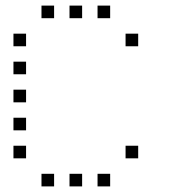

<svg xmlns="http://www.w3.org/2000/svg" viewBox="-20 -693 640 685"><path d="M129 -673Q128 -673 128 -673Q128 -673 128 -672V-629Q128 -628 128 -628Q128 -628 129 -628H172Q173 -628 173 -628Q173 -628 173 -629V-672Q173 -673 173 -673Q173 -673 172 -673ZM229 -673Q228 -673 228 -673Q228 -673 228 -672V-629Q228 -628 228 -628Q228 -628 229 -628H272Q273 -628 273 -628Q273 -628 273 -629V-672Q273 -673 273 -673Q273 -673 272 -673ZM329 -673Q328 -673 328 -673Q328 -673 328 -672V-629Q328 -628 328 -628Q328 -628 329 -628H372Q373 -628 373 -628Q373 -628 373 -629V-672Q373 -673 373 -673Q373 -673 372 -673ZM29 -573Q28 -573 28 -573Q28 -573 28 -572V-529Q28 -528 28 -528Q28 -528 29 -528H72Q73 -528 73 -528Q73 -528 73 -529V-572Q73 -573 73 -573Q73 -573 72 -573ZM429 -573Q428 -573 428 -573Q428 -573 428 -572V-529Q428 -528 428 -528Q428 -528 429 -528H472Q473 -528 473 -528Q473 -528 473 -529V-572Q473 -573 473 -573Q473 -573 472 -573ZM29 -473Q28 -473 28 -473Q28 -473 28 -472V-429Q28 -428 28 -428Q28 -428 29 -428H72Q73 -428 73 -428Q73 -428 73 -429V-472Q73 -473 73 -473Q73 -473 72 -473ZM29 -373Q28 -373 28 -373Q28 -373 28 -372V-329Q28 -328 28 -328Q28 -328 29 -328H72Q73 -328 73 -328Q73 -328 73 -329V-372Q73 -373 73 -373Q73 -373 72 -373ZM29 -273Q28 -273 28 -273Q28 -273 28 -272V-229Q28 -228 28 -228Q28 -228 29 -228H72Q73 -228 73 -228Q73 -228 73 -229V-272Q73 -273 73 -273Q73 -273 72 -273ZM29 -173Q28 -173 28 -173Q28 -173 28 -172V-129Q28 -128 28 -128Q28 -128 29 -128H72Q73 -128 73 -128Q73 -128 73 -129V-172Q73 -173 73 -173Q73 -173 72 -173ZM429 -173Q428 -173 428 -173Q428 -173 428 -172V-129Q428 -128 428 -128Q428 -128 429 -128H472Q473 -128 473 -128Q473 -128 473 -129V-172Q473 -173 473 -173Q473 -173 472 -173ZM129 -73Q128 -73 128 -73Q128 -73 128 -72V-29Q128 -28 128 -28Q128 -28 129 -28H172Q173 -28 173 -28Q173 -28 173 -29V-72Q173 -73 173 -73Q173 -73 172 -73ZM229 -73Q228 -73 228 -73Q228 -73 228 -72V-29Q228 -28 228 -28Q228 -28 229 -28H272Q273 -28 273 -28Q273 -28 273 -29V-72Q273 -73 273 -73Q273 -73 272 -73ZM329 -73Q328 -73 328 -73Q328 -73 328 -72V-29Q328 -28 328 -28Q328 -28 329 -28H372Q373 -28 373 -28Q373 -28 373 -29V-72Q373 -73 373 -73Q373 -73 372 -73Z"/></svg>

Font: Doto Light
Style: Regular
Weight: 300
Monospace: yes
Version: Version 1.000